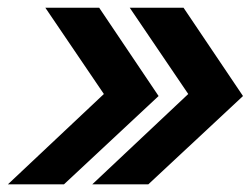

<svg xmlns="http://www.w3.org/2000/svg" viewBox="-40 -506 652 500"><path d="M346.2 -25.9H200.2L450.2 -261.2L297.9 -485.8H438L592.8 -255.9ZM126.5 -25.9H-19.5L230.5 -261.2L78.1 -485.8H218.3L373 -255.9Z"/></svg>

Font: Cadman
Style: Bold Italic
Weight: 700
Italic angle: -12°
Designer: Paul James MIller
Foundry: High-Logic / Made with FontCreator
Version: Version 2.114;March 28, 2021;FontCreator 13.0.0.2683 64-bit